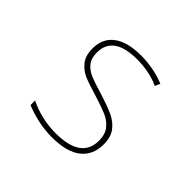

<svg xmlns="http://www.w3.org/2000/svg" viewBox="-134 -697 868 868"><g transform="rotate(45 300.0 -263.5)"><path d="M120 -25V-54Q200 -15 290 -15Q453 -15 453 -130Q453 -170 433.5 -194.5Q414 -219 384 -232Q354 -245 299 -262Q239 -280 209.5 -292.5Q180 -305 158.5 -331.5Q137 -358 137 -404Q137 -469 183 -503Q229 -537 315 -537Q395 -537 467 -508L456 -483Q428 -497 391 -504.5Q354 -512 315 -512Q164 -512 164 -405Q164 -368 181 -347Q198 -326 224.5 -314.5Q251 -303 308 -286Q369 -267 403.5 -251Q438 -235 459 -207Q480 -179 480 -133Q480 -65 433 -27.5Q386 10 290 10Q243 10 197.5 -0.5Q152 -11 120 -25Z"/></g></svg>

Font: Noto Sans Mono UI Thin
Style: Regular
Weight: 250
Monospace: yes
Designer: Monotype Design team
Foundry: Monotype Imaging Inc.
Version: Version 1.000